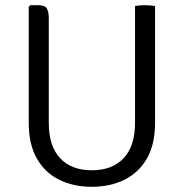

<svg xmlns="http://www.w3.org/2000/svg" viewBox="-20 -706 706 738"><path d="M576 -233Q576 -151.5 544.8 -97Q513.5 -42.5 458.5 -15.2Q403.5 12 332.5 12Q262 12 207.2 -15.2Q152.5 -42.5 121.5 -97Q90.5 -151.5 90.5 -233V-680L96.5 -686H127.5Q152.5 -686 160 -673.5Q167.5 -661 167.5 -636.5V-234Q167.5 -144.5 211 -98Q254.5 -51.5 333 -51.5Q411.5 -51.5 455.2 -98Q499 -144.5 499 -234V-683Q506.5 -684.5 516.5 -685.2Q526.5 -686 536.5 -686Q547 -686 557.2 -685.2Q567.5 -684.5 576 -683Z"/></svg>

Font: Signika Light
Style: Regular
Weight: 300
Designer: Anna Giedry
Foundry: Anna Giedry
Version: Version 2.000